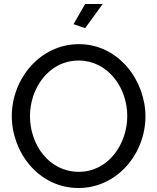

<svg xmlns="http://www.w3.org/2000/svg" viewBox="-20 -936 788 961"><path d="M406 -795 494 -916H406L348 -815ZM39 -355C39 -173 174 5 373 5C565 5 708 -165 708 -354C708 -532 574 -715 375 -715C183 -715 39 -544 39 -355ZM374 -76C227 -76 130 -210 130 -355C130 -493 223 -633 374 -633C518 -633 617 -500 617 -355C617 -218 525 -76 374 -76Z"/></svg>

Font: FIGSv2-sans-serif Medium
Style: Regular
Weight: 500
Designer: Matt McInerney, Pablo Impallari, Rodrigo Fuenzalida,Mirko Velimirovic
Foundry: Matt McInerney, Pablo Impallari, Rodrigo Fuenzalida
Version: Version 4.021;hotconv 1.0.109;makeotfexe 2.5.65596